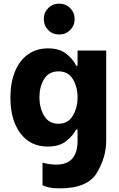

<svg xmlns="http://www.w3.org/2000/svg" viewBox="-20 -806 653 1052"><path d="M213 209V85Q224 89 246.5 92.5Q269 96 288 96Q405 96 405 -35V-96H397Q381 -64 343.5 -33.5Q306 -3 241 -3Q146 -3 91.5 -76Q37 -149 37 -271Q37 -353 62 -414Q87 -475 133.5 -508Q180 -541 243 -541Q308 -541 346 -509Q384 -477 397 -446H405V-529H562V-35Q562 55 511 140.5Q460 226 308 226Q273 226 253.5 222Q234 218 224.5 214Q215 210 213 209ZM405 -273Q405 -329 379.5 -372Q354 -415 301 -415Q247 -415 221.5 -372.5Q196 -330 196 -273Q196 -216 221.5 -172Q247 -128 301 -128Q353 -128 379 -172Q405 -216 405 -273ZM220 -701Q220 -737 244 -761.5Q268 -786 304 -786Q340 -786 364.5 -761.5Q389 -737 389 -701Q389 -666 364.5 -641.5Q340 -617 304 -617Q268 -617 244 -641.5Q220 -666 220 -701Z"/></svg>

Font: Be Vietnam ExtraBold
Style: Regular
Weight: 800
Designer: Gabriel Lam
Foundry: TypeRant
Version: Version 4.000